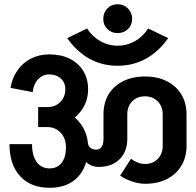

<svg xmlns="http://www.w3.org/2000/svg" viewBox="-20 -918 930 911"><path d="M447 -126 436 -208Q454 -208 462.5 -221.5Q471 -235 471 -259H584Q584 -199 547.5 -162.5Q511 -126 447 -126ZM447 -126Q420 -126 398 -141.5Q376 -157 364 -183.5Q352 -210 353 -243H396Q398 -226 408.5 -217Q419 -208 436 -208ZM669 -46Q639 -46 606.5 -57Q574 -68 550 -85L602 -165Q615 -154 632.5 -147Q650 -140 669 -140ZM471 -259V-375H584V-259ZM752 -225V-375H865V-225ZM290 -494Q290 -526 268.5 -545.5Q247 -565 213 -565V-660Q269 -660 310.5 -639.5Q352 -619 375 -581.5Q398 -544 398 -494ZM135 -481 30 -501Q38 -549 63 -584.5Q88 -620 127 -640Q166 -660 214 -660V-565Q183 -565 161 -542Q139 -519 135 -481ZM865 -375H752Q752 -413 728.5 -437Q705 -461 668 -461V-555Q728 -555 772 -532.5Q816 -510 840.5 -470Q865 -430 865 -375ZM471 -375Q471 -430 495 -470Q519 -510 563.5 -532.5Q608 -555 668 -555V-461Q630 -461 607 -437Q584 -413 584 -375ZM865 -226Q865 -172 840.5 -131.5Q816 -91 772 -68.5Q728 -46 668 -46V-140Q705 -140 728.5 -164Q752 -188 752 -226ZM293 -219Q293 -261 268 -288Q243 -315 205 -315V-407Q260 -407 303.5 -382.5Q347 -358 372.5 -315.5Q398 -273 398 -219ZM215 -27Q126 -27 75.5 -82Q25 -137 25 -234H132Q132 -180 154 -149.5Q176 -119 215 -119ZM215 -27V-119Q252 -119 272.5 -145.5Q293 -172 293 -220H398Q398 -160 376 -116.5Q354 -73 313.5 -50Q273 -27 215 -27ZM161 -315V-410H207V-315ZM206 -315V-410Q242 -410 266 -434Q290 -458 290 -495H398Q398 -444 372.5 -403.5Q347 -363 304 -339Q261 -315 206 -315ZM538 -606V-701Q582 -701 620 -722.5Q658 -744 683 -783L778 -737Q732 -672 671.5 -639Q611 -606 538 -606ZM538 -606Q465 -606 405 -639Q345 -672 299 -737L393 -783Q418 -744 456.5 -722.5Q495 -701 538 -701ZM538 -761Q509 -761 489.5 -780Q470 -799 470 -828Q470 -858 489.5 -878Q509 -898 538 -898Q567 -898 587 -878Q607 -858 607 -828Q607 -799 587 -780Q567 -761 538 -761Z"/></svg>

Font: Akshar Light Medium
Style: Regular
Weight: 500
Version: Version 1.100